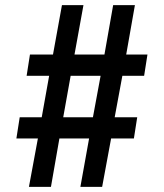

<svg xmlns="http://www.w3.org/2000/svg" viewBox="-20 -730 640 750"><path d="M93 0 128 -189H44L57 -272H143L172 -434H84L97 -517H187L222 -710H306L271 -517H388L422 -710H507L473 -517H556L543 -434H458L428 -272H516L503 -189H414L379 0H294L328 -189H212L179 0ZM227 -272H343L373 -434H256Z"/></svg>

Font: Txt Mono Medium
Style: Regular
Weight: 500
Monospace: yes
Designer: Open Source
Foundry: XRLN
Version: Version 1.0